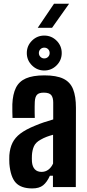

<svg xmlns="http://www.w3.org/2000/svg" viewBox="-20 -1020 477 1047"><path d="M156 7.5Q94.9 7.5 66.1 -23.6Q37.3 -54.7 31.1 -127.2Q30.6 -137.4 30.5 -150.4Q30.4 -163.4 30.9 -173.3Q34 -212.5 48 -241.1Q62.1 -269.7 91.4 -291.9Q120.6 -314 169.6 -334Q194.9 -344.8 219.4 -353Q244 -361.1 270.2 -368.7V-460.9Q270.2 -487.6 259.6 -501.2Q249 -514.8 218.6 -514.8Q192.9 -514.8 182.1 -503.6Q171.2 -492.4 169.7 -464.9Q169.2 -456.5 169 -439.6Q168.7 -422.7 169 -405.2Q169.2 -387.7 169.7 -377H48.3Q47.8 -386.8 47.3 -410.2Q46.8 -433.6 47.3 -451.2Q49.5 -506.3 66.7 -541.2Q83.9 -576.1 121.4 -592.5Q158.9 -609 222.1 -609Q287.9 -609 325.4 -590.8Q362.9 -572.7 378.5 -533.6Q394.1 -494.5 394.1 -431.9L393.4 0H268.7V-61.6H252Q236.2 -26.5 215 -9.5Q193.8 7.5 156 7.5ZM206.6 -82.7Q227.9 -82.7 243.9 -94.9Q259.9 -107 269.4 -128.1V-285.1Q251.7 -280.5 234.5 -274Q217.3 -267.5 201.1 -258.1Q174.3 -243.4 164.9 -221.9Q155.6 -200.4 154.1 -173.3Q153.7 -163.9 153.7 -154.9Q153.8 -145.9 154.3 -136.9Q156.8 -110.6 170.1 -96.6Q183.3 -82.7 206.6 -82.7ZM221.3 -635.6Q182.3 -635.6 154.2 -663.6Q126.2 -691.5 126.2 -730.8Q126.2 -770.2 154.2 -798.1Q182.3 -826 221.3 -826Q260.8 -826 288.7 -798.1Q316.6 -770.2 316.6 -730.8Q316.6 -691.5 288.7 -663.6Q260.8 -635.6 221.3 -635.6ZM221.3 -701.4Q234 -701.4 242.4 -710Q250.8 -718.6 250.8 -730.7Q250.8 -743.4 242.4 -751.8Q234 -760.2 221.3 -760.2Q209.2 -760.2 200.6 -751.8Q192 -743.4 192 -730.7Q192 -718.6 200.6 -710Q209.2 -701.4 221.3 -701.4ZM185.8 -868.4 274.6 -999.7H356.8L263.9 -868.4Z"/></svg>

Font: Big Shoulders Thin
Style: Regular
Weight: 100
Designer: Patric King
Foundry: XO Type Co
Version: Version 2.002